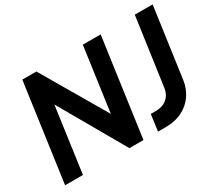

<svg xmlns="http://www.w3.org/2000/svg" viewBox="-138 -1006 1409 1267"><g transform="rotate(-30 567.0 -372.5)"><path d="M34 0 138 -745H245L531 -257L599 -745H735L631 0H524L239 -497L170 0ZM742 0 759 -125H800Q849 -125 882 -152.5Q915 -180 922 -226L995 -745H1131L1056 -209Q1047 -150 1015 -103Q983 -56 928.5 -28Q874 0 801 0Z"/></g></svg>

Font: Plus Jakarta Sans
Style: Bold Italic
Weight: 700
Italic angle: -8°
Designer: Gumpita Rahayu
Foundry: Tokotype
Version: Version 2.071; ttfautohint (v1.8.4.7-5d5b);gftools[0.9.29]